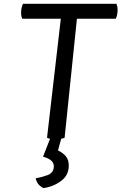

<svg xmlns="http://www.w3.org/2000/svg" viewBox="-20 -715 627 991"><path d="M577.1 -618.2Q581.1 -624 584 -636.7Q586.9 -649.4 586.9 -664.1Q586.9 -674.8 585 -682.6Q583 -690.4 581.1 -695.3Q419.9 -695.3 98.6 -695.3Q95.7 -689.5 91.8 -675.8Q88.9 -663.1 88.9 -649.4Q88.9 -637.7 90.8 -629.9Q92.8 -622.1 94.7 -618.2Q161.1 -618.2 293.9 -618.2Q276.4 -464.8 222.7 -3.9Q226.6 -2 229.5 -1Q232.4 0 238.3 1Q225.6 32.2 202.1 93.8Q225.6 99.6 241.2 111.3Q257.8 123 257.8 143.6Q257.8 175.8 226.6 188.5Q194.3 200.2 164.1 205.1Q168 222.7 177.7 235.4Q188.5 248 204.1 255.9Q257.8 248 296.9 217.8Q335 188.5 335 139.6Q335 109.4 319.3 90.8Q302.7 72.3 279.3 61.5Q284.2 42 295.9 1Q300.8 0 305.7 -1Q309.6 -2 313.5 -3.9Q334 -209 377 -618.2Q426.8 -618.2 577.1 -618.2Z"/></svg>

Font: cl
Style: Italic
Weight: 400
Designer: Mitja Miklavcic
Version: Version 7.504; 2011; Build 1022